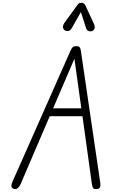

<svg xmlns="http://www.w3.org/2000/svg" viewBox="-20 -1328 820 1348"><path d="M79 -1.5Q64 -5.5 60.8 -17.5Q57.5 -29.5 68.5 -54L475 -972Q482.5 -989.5 490.5 -996.8Q498.5 -1004 515 -1004Q533 -1004 539.2 -996.2Q545.5 -988.5 547.5 -973L684 -44Q687 -24.5 682.2 -13.2Q677.5 -2 658.5 -0.5Q638.5 1 633 -8.8Q627.5 -18.5 625 -37L559 -512H329L124.5 -35Q117 -18 105.5 -8Q94 2 79 -1.5ZM353 -567.5H551L502.5 -916ZM626 -1110Q611 -1105 599.5 -1111.2Q588 -1117.5 584 -1131.5L548 -1243.5L485 -1132.5Q472.5 -1111 457.2 -1110.2Q442 -1109.5 432.5 -1117Q421.5 -1127.5 422 -1140.5Q422.5 -1153.5 430.5 -1165L523.5 -1293Q532 -1305.5 540.2 -1307Q548.5 -1308.5 556 -1308.5Q560.5 -1308.5 568 -1304Q575.5 -1299.5 579 -1291L638.5 -1162.5Q649 -1139.5 643.2 -1126.5Q637.5 -1113.5 626 -1110Z"/></svg>

Font: Edu SA Hand
Style: Regular
Weight: 400
Designer: Tina and Corey Anderson, Eben Sorkin, Mirko Velimirovic
Foundry: Google for Education
Version: Version 2.000